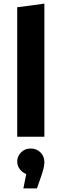

<svg xmlns="http://www.w3.org/2000/svg" viewBox="-20 -755 340 1060"><path d="M75 0V-715L225 -735V0ZM225 141Q225 169 206 222L184 285H109L125 206Q102 197 88.5 178Q75 159 75 137Q75 108 96 86.5Q117 65 149 65Q182 65 203.5 86.5Q225 108 225 141Z"/></svg>

Font: Radio Canada
Style: Bold
Weight: 700
Designer: Charles Daoud, Etienne Aubert Bonn, Alexandre Saumier Demers, Jacques Le Bailly
Foundry: Radio-Canada
Version: Version 2.104; ttfautohint (v1.8.4.7-5d5b);gftools[0.9.28.de